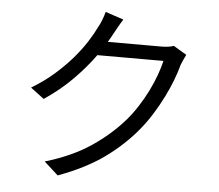

<svg xmlns="http://www.w3.org/2000/svg" viewBox="-57 -871 1114 978"><g transform="rotate(5 500.0 -381.5)"><path d="M872 -625Q866 -614 859.5 -599Q853 -584 848 -572Q838 -534 821.5 -491Q805 -448 782.5 -403Q760 -358 732 -313Q704 -268 671 -228Q603 -145 508.5 -76.5Q414 -8 273 44L201 -21Q339 -62 435 -127Q531 -192 600 -272Q629 -306 655 -346.5Q681 -387 701.5 -428.5Q722 -470 736.5 -510Q751 -550 759 -584H421Q376 -521 313 -457Q250 -393 168 -338L99 -390Q164 -429 215 -474Q266 -519 304.5 -564Q343 -609 370 -651.5Q397 -694 413 -728Q421 -741 430 -764Q439 -787 444 -807L537 -776Q524 -756 512 -734Q500 -712 492 -698Q481 -677 468 -656H740Q781 -656 805 -665Z"/></g></svg>

Font: SpoqaHanSansJP-Regular
Style: Regular
Weight: 400
Designer: [Source Han Sans]
Ryoko NISHIZUKA  (kana & ideographs); Paul D. Hunt (Latin, Greek & Cyrillic); Wenlong ZHANG  (bopomofo
Foundry: Spoqa (http://bi.spoqa.com)
Version: Version 1.002.20150607